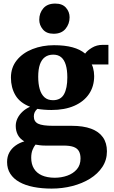

<svg xmlns="http://www.w3.org/2000/svg" viewBox="-20 -816 652 1098"><path d="M275 262.5Q218.5 262.5 171.8 253.2Q125 244 91.2 225.2Q57.5 206.5 39 177.8Q20.5 149 20.5 110.5Q20.5 80 33.2 56.5Q46 33 68.5 16.8Q91 0.5 119 -7.5Q93.5 -22.5 81.8 -45Q70 -67.5 70 -96Q70 -118.5 80.2 -139.5Q90.5 -160.5 108.8 -177.5Q127 -194.5 152 -205.5Q93.5 -228 68 -271.8Q42.5 -315.5 42.5 -372Q42.5 -430 76.2 -471.8Q110 -513.5 166.2 -535.5Q222.5 -557.5 289 -557.5Q350.5 -557.5 394.5 -545.5Q438.5 -533.5 467 -509.5Q478.5 -526.5 505.8 -543Q533 -559.5 567.5 -559.5H600V-447.5H504.5Q509 -439.5 512 -428.5Q515 -417.5 516.8 -405.2Q518.5 -393 518.5 -381Q518.5 -322 489 -278.5Q459.5 -235 404.8 -211Q350 -187 274.5 -187Q252.5 -187 231.5 -188.8Q210.5 -190.5 193.5 -193.5Q183.5 -184.5 178.5 -174.2Q173.5 -164 173.5 -150Q173.5 -120.5 198.2 -108.5Q223 -96.5 283.5 -96.5H390Q456 -96.5 500.8 -80Q545.5 -63.5 568.5 -31Q591.5 1.5 591.5 49.5Q591.5 99 565.5 138.5Q539.5 178 494.8 205.8Q450 233.5 393.2 248Q336.5 262.5 275 262.5ZM292 200.5Q331 200.5 364.8 188.5Q398.5 176.5 419.5 152.2Q440.5 128 440.5 90.5Q440.5 65 431.2 48.5Q422 32 400.8 24.2Q379.5 16.5 343 16.5H238Q223 16.5 208.8 14.8Q194.5 13 183 11Q173 23.5 165.8 41.8Q158.5 60 158.5 86.5Q158.5 122.5 174 148Q189.5 173.5 219.2 186.8Q249 200 292 200.5ZM283 -243Q327 -243 346 -277Q365 -311 365 -373.5Q365 -416 356.2 -445Q347.5 -474 329.8 -488.8Q312 -503.5 284.5 -503.5Q256.5 -503.5 237.2 -489.5Q218 -475.5 208.2 -447.5Q198.5 -419.5 198.5 -377Q198.5 -336.5 207.2 -306.2Q216 -276 234.5 -259.5Q253 -243 283 -243ZM286 -623Q246 -623 225.2 -647.8Q204.5 -672.5 204.5 -703Q204.5 -741.5 227.8 -768.5Q251 -795.5 295.5 -795.5H296.5Q336.5 -795.5 357.2 -772Q378 -748.5 378 -717Q378 -679.5 354.8 -651.2Q331.5 -623 287 -623Z"/></svg>

Font: Merriweather 48pt ExtraBold
Style: Regular
Weight: 800
Version: Version 2.100